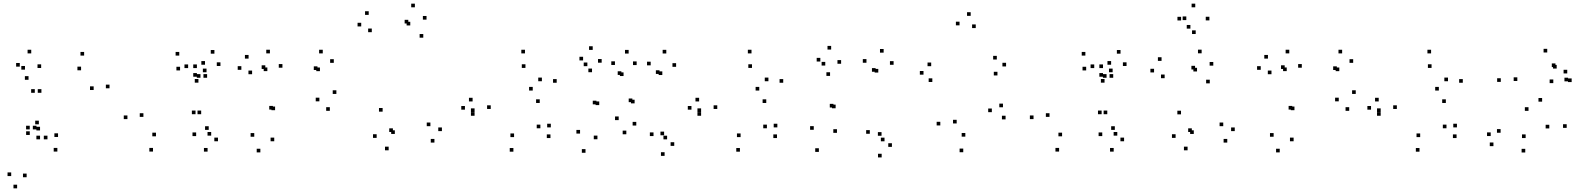

<svg xmlns="http://www.w3.org/2000/svg" viewBox="-20 -808 8720 1051"><path d="M579.5 -324.7V-344.7H559.5V-324.7ZM440.5 -503.7V-523.7H420.5V-503.7ZM206.7 -300V-320H186.7V-300ZM170.5 -300V-320H150.5V-300ZM142.8 -99.7V-119.7H122.8V-99.7ZM179.7 -99.7V-119.7H159.7V-99.7ZM423.8 -423.2V-443.2H403.8V-423.2ZM492.7 -315.3V-335.3H472.7V-315.3ZM297.7 -58.2V-78.2H277.7V-58.2ZM199.2 -94V-114H179.2V-94ZM199.2 -45.3V-65.3H179.2V-45.3ZM239.8 -45.3V-65.3H219.8V-45.3ZM192.7 -127.5V-147.5H172.7V-127.5ZM143 -69.2V-89.2H123V-69.2ZM294 21.7V1.7H274V21.7ZM125.8 162.2V142.2H105.8V162.2ZM205.3 -435.8V-455.8H185.3V-435.8ZM151 -515.7V-535.7H131V-515.7ZM88.3 -443.2V-463.2H68.3V-443.2ZM136.2 -371.2V-391.2H116.2V-371.2ZM116.7 -426.8V-446.8H96.7V-426.8ZM41.3 155.8V135.8H21.3V155.8ZM73.7 223V203H53.7V223Z M1050.3 -182.8V-202.8H1030.3V-182.8ZM1081.2 -182.8V-202.8H1061.2V-182.8ZM1113.7 -382.3V-402.3H1093.7V-382.3ZM1077.3 -382.3V-402.3H1057.3V-382.3ZM833.8 -61.8V-81.8H813.8V-61.8ZM765 -168.2V-188.2H745V-168.2ZM965.7 -422.5V-442.5H945.7V-422.5ZM1057.8 -388V-408H1037.8V-388ZM1057.8 -435.3V-455.3H1037.8V-435.3ZM1009.8 -435.3V-455.3H989.8V-435.3ZM1066.2 -355.5V-375.5H1046.2V-355.5ZM1110.5 -412.5V-432.5H1090.5V-412.5ZM961.3 -503.7V-523.7H941.3V-503.7ZM677.5 -156V-176H657.5V-156ZM817.5 21.7V1.7H797.5V21.7ZM1173.2 -34.7V-54.7H1153.2V-34.7ZM1122.5 -97V-117H1102.5V-97ZM1136 -65.5V-85.5H1116V-65.5ZM1186.7 -446.8V-466.8H1166.7V-446.8ZM1153.7 -514.2V-534.2H1133.7V-514.2ZM1102.2 -453.7V-473.7H1082.2V-453.7ZM1053.7 -63V-83H1033.7V-63ZM1116.3 22V2H1096.3V22Z M1481.2 -34.7V-54.7H1461.2V-34.7ZM1717.7 -424.8V-444.8H1697.7V-424.8ZM1731.3 -418.5V-438.5H1711.3V-418.5ZM1728.3 -253.3V-273.3H1708.3V-253.3ZM1785.5 -201.3V-221.3H1765.5V-201.3ZM1821.3 -293.8V-313.8H1801.3V-293.8ZM1807.2 -464V-484H1787.2V-464ZM1746.8 -515.7V-535.7H1726.8V-515.7ZM1485.8 -204.8V-224.8H1465.8V-204.8ZM1473.8 -208.2V-228.2H1453.8V-208.2ZM1526 -437.3V-457.3H1506V-437.3ZM1457.5 -515.8V-535.8H1437.5V-515.8ZM1340.7 -487.2V-507.2H1320.7V-487.2ZM1301.2 -425.8V-445.8H1281.2V-425.8ZM1360 -401.7V-421.7H1340V-401.7ZM1432.3 -430.5V-450.5H1412.3V-430.5ZM1443.5 -418.7V-438.7H1423.5V-418.7ZM1371.8 -59.5V-79.5H1351.8V-59.5ZM1405.2 26.2V6.2H1385.2V26.2Z M2358 -27.5V-47.5H2338V-27.5ZM2399 -90.3V-110.3H2379V-90.3ZM2336 -117.3V-137.3H2316V-117.3ZM2141.3 -74.7V-94.7H2121.3V-74.7ZM2130.7 -85.5V-105.5H2110.7V-85.5ZM2297 -601.7V-621.7H2277V-601.7ZM2314.8 -700.5V-720.5H2294.8V-700.5ZM2251 -768V-788H2231V-768ZM1998.3 -726.5V-746.5H1978.3V-726.5ZM1957.3 -663.3V-683.3H1937.3V-663.3ZM2015.2 -631.8V-651.8H1995.2V-631.8ZM2215 -679.5V-699.5H2195V-679.5ZM2225.8 -668.7V-688.7H2205.8V-668.7ZM2074.5 -196.8V-216.8H2054.5V-196.8ZM2041.8 -53.2V-73.2H2021.8V-53.2ZM2107.5 14.8V-5.2H2087.5V14.8Z M2993.2 -52.3V-72.3H2973.2V-52.3ZM2995.2 -110.7V-130.7H2975.2V-110.7ZM2938 -105.8V-125.8H2918V-105.8ZM2794 -57.5V-77.5H2774V-57.5ZM2666.3 -211.5V-231.5H2646.3V-211.5ZM2856.3 -436.2V-456.2H2836.3V-436.2ZM2946.3 -363.3V-383.3H2926.3V-363.3ZM2896.2 -312.3V-332.3H2876.2V-312.3ZM2567 -252.7V-272.7H2547V-252.7ZM2525 -207.7V-227.7H2505V-207.7ZM2577.8 -174.3V-194.3H2557.8V-174.3ZM2934.5 -244.3V-264.3H2914.5V-244.3ZM3027.3 -355V-375H3007.3V-355ZM2853.7 -515.7V-535.7H2833.7V-515.7ZM2577.8 -194.8V-214.8H2557.8V-194.8ZM2790.3 22.3V2.3H2770.3V22.3Z M3670.8 -9.5V-29.5H3650.8V-9.5ZM3615.3 -67.5V-87.5H3595.3V-67.5ZM3631.7 -45.2V-65.2H3611.7V-45.2ZM3681 -442.2V-462.2H3661V-442.2ZM3627.3 -515.2V-535.2H3607.3V-515.2ZM3541.8 -450.3V-470.3H3521.8V-450.3ZM3453.8 -242.2V-262.2H3433.8V-242.2ZM3441.5 -248.8V-268.8H3421.5V-248.8ZM3465 -451.8V-471.8H3445V-451.8ZM3421.2 -514.8V-534.8H3401.2V-514.8ZM3346.2 -452.3V-472.3H3326.2V-452.3ZM3260.2 -232.7V-252.7H3240.2V-232.7ZM3244.8 -236.8V-256.8H3224.8V-236.8ZM3273.5 -464.8V-484.8H3253.5V-464.8ZM3224.5 -534.8V-554.8H3204.5V-534.8ZM3171.8 -477.2V-497.2H3151.8V-477.2ZM3220.7 -412.7V-432.7H3200.7V-412.7ZM3195.2 -445.8V-465.8H3175.2V-445.8ZM3155.2 -76.8V-96.8H3135.2V-76.8ZM3185 28.3V8.3H3165V28.3ZM3250.3 -45.7V-65.7H3230.3V-45.7ZM3381.3 -397.8V-417.8H3361.3V-397.8ZM3393.3 -391.8V-411.8H3373.3V-391.8ZM3366.7 -150.5V-170.5H3346.7V-150.5ZM3408.5 -73V-93H3388.5V-73ZM3463 -120.8V-140.8H3443V-120.8ZM3590.2 -403.3V-423.3H3570.2V-403.3ZM3605.5 -397.3V-417.3H3585.5V-397.3ZM3557.3 -63.2V-83.2H3537.3V-63.2ZM3618 45.2V25.2H3598V45.2Z M4233.2 -52.3V-72.3H4213.2V-52.3ZM4235.2 -110.7V-130.7H4215.2V-110.7ZM4178 -105.8V-125.8H4158V-105.8ZM4034 -57.5V-77.5H4014V-57.5ZM3906.3 -211.5V-231.5H3886.3V-211.5ZM4096.3 -436.2V-456.2H4076.3V-436.2ZM4186.3 -363.3V-383.3H4166.3V-363.3ZM4136.2 -312.3V-332.3H4116.2V-312.3ZM3807 -252.7V-272.7H3787V-252.7ZM3765 -207.7V-227.7H3745V-207.7ZM3817.8 -174.3V-194.3H3797.8V-174.3ZM4174.5 -244.3V-264.3H4154.5V-244.3ZM4267.3 -355V-375H4247.3V-355ZM4093.7 -515.7V-535.7H4073.7V-515.7ZM3817.8 -194.8V-214.8H3797.8V-194.8ZM4030.3 22.3V2.3H4010.3V22.3Z M4862.3 -4V-24H4842.3V-4ZM4805.5 -64.8V-84.8H4785.5V-64.8ZM4821.8 -34.5V-54.5H4801.8V-34.5ZM4871.5 -453.3V-473.3H4851.5V-453.3ZM4817 -519.8V-539.8H4797V-519.8ZM4723 -464.5V-484.5H4703V-464.5ZM4554.2 -215.3V-235.3H4534.2V-215.3ZM4542.2 -219.5V-239.5H4522.2V-219.5ZM4584.2 -459V-479H4564.2V-459ZM4529.7 -536.7V-556.7H4509.7V-536.7ZM4470.5 -471.2V-491.2H4450.5V-471.2ZM4523.7 -392.5V-412.5H4503.7V-392.5ZM4497.5 -449.2V-469.2H4477.5V-449.2ZM4434.5 -97.5V-117.5H4414.5V-97.5ZM4462.5 23.5V3.5H4442.5V23.5ZM4561.5 -80.8V-100.8H4541.5V-80.8ZM4773 -415.2V-435.2H4753V-415.2ZM4787.7 -410.8V-430.8H4767.7V-410.8ZM4741.3 -75.7V-95.7H4721.3V-75.7ZM4806.2 53.7V33.7H4786.2V53.7Z M5484.5 -154.5V-174.5H5464.5V-154.5ZM5470.2 -220.8V-240.8H5450.2V-220.8ZM5409.3 -194V-214H5389.3V-194ZM5264.2 -60V-80H5244.2V-60ZM5216.8 -132.2V-152.2H5196.8V-132.2ZM5321.2 -654.3V-674.3H5301.2V-654.3ZM5293.5 -721.2V-741.2H5273.5V-721.2ZM5232.5 -669.3V-689.3H5212.5V-669.3ZM5127.2 -121.3V-141.3H5107.2V-121.3ZM5252.8 25.3V5.3H5232.8V25.3ZM5440 -395V-415H5420V-395ZM5487.2 -444.3V-464.3H5467.2V-444.3ZM5436.5 -482.2V-502.2H5416.5V-482.2ZM5077.3 -445.7V-465.7H5057.3V-445.7ZM5035.2 -399.3V-419.3H5015.2V-399.3ZM5083.5 -359.2V-379.2H5063.5V-359.2Z M6010.3 -182.8V-202.8H5990.3V-182.8ZM6041.2 -182.8V-202.8H6021.2V-182.8ZM6073.7 -382.3V-402.3H6053.7V-382.3ZM6037.3 -382.3V-402.3H6017.3V-382.3ZM5793.8 -61.8V-81.8H5773.8V-61.8ZM5725 -168.2V-188.2H5705V-168.2ZM5925.7 -422.5V-442.5H5905.7V-422.5ZM6017.8 -388V-408H5997.8V-388ZM6017.8 -435.3V-455.3H5997.8V-435.3ZM5969.8 -435.3V-455.3H5949.8V-435.3ZM6026.2 -355.5V-375.5H6006.2V-355.5ZM6070.5 -412.5V-432.5H6050.5V-412.5ZM5921.3 -503.7V-523.7H5901.3V-503.7ZM5637.5 -156V-176H5617.5V-156ZM5777.5 21.7V1.7H5757.5V21.7ZM6133.2 -34.7V-54.7H6113.2V-34.7ZM6082.5 -97V-117H6062.5V-97ZM6096 -65.5V-85.5H6076V-65.5ZM6146.7 -446.8V-466.8H6126.7V-446.8ZM6113.7 -514.2V-534.2H6093.7V-514.2ZM6062.2 -453.7V-473.7H6042.2V-453.7ZM6013.7 -63V-83H5993.7V-63ZM6076.3 22V2H6056.3V22Z M6698 -27.5V-47.5H6678V-27.5ZM6739 -90.3V-110.3H6719V-90.3ZM6676 -117.3V-137.3H6656V-117.3ZM6514.7 -74.7V-94.7H6494.7V-74.7ZM6504 -85.5V-105.5H6484V-85.5ZM6602.3 -351.7V-371.7H6582.3V-351.7ZM6621.5 -448.7V-468.7H6601.5V-448.7ZM6557.7 -516.2V-536.2H6537.7V-516.2ZM6338.3 -474.7V-494.7H6318.3V-474.7ZM6297.3 -411.5V-431.5H6277.3V-411.5ZM6355.2 -380V-400H6335.2V-380ZM6521.7 -427.7V-447.7H6501.7V-427.7ZM6532.5 -416.8V-436.8H6512.5V-416.8ZM6444.8 -182V-202H6424.8V-182ZM6415.2 -53.2V-73.2H6395.2V-53.2ZM6480.8 14.8V-5.2H6460.8V14.8ZM6600.2 -696.3V-716.3H6580.2V-696.3ZM6522.8 -768V-788H6502.8V-768ZM6445.3 -696V-716H6425.3V-696ZM6496.2 -651.3V-671.3H6476.2V-651.3ZM6473.8 -698V-718H6453.8V-698ZM6525.2 -621.8V-641.8H6505.2V-621.8Z M7061.2 -34.7V-54.7H7041.2V-34.7ZM7297.7 -424.8V-444.8H7277.7V-424.8ZM7311.3 -418.5V-438.5H7291.3V-418.5ZM7308.3 -253.3V-273.3H7288.3V-253.3ZM7365.5 -201.3V-221.3H7345.5V-201.3ZM7401.3 -293.8V-313.8H7381.3V-293.8ZM7387.2 -464V-484H7367.2V-464ZM7326.8 -515.7V-535.7H7306.8V-515.7ZM7065.8 -204.8V-224.8H7045.8V-204.8ZM7053.8 -208.2V-228.2H7033.8V-208.2ZM7106 -437.3V-457.3H7086V-437.3ZM7037.5 -515.8V-535.8H7017.5V-515.8ZM6920.7 -487.2V-507.2H6900.7V-487.2ZM6881.2 -425.8V-445.8H6861.2V-425.8ZM6940 -401.7V-421.7H6920V-401.7ZM7012.3 -430.5V-450.5H6992.3V-430.5ZM7023.5 -418.7V-438.7H7003.5V-418.7ZM6951.8 -59.5V-79.5H6931.8V-59.5ZM6985.2 26.2V6.2H6965.2V26.2Z M7953.2 -52.3V-72.3H7933.2V-52.3ZM7955.2 -110.7V-130.7H7935.2V-110.7ZM7898 -105.8V-125.8H7878V-105.8ZM7754 -57.5V-77.5H7734V-57.5ZM7626.3 -211.5V-231.5H7606.3V-211.5ZM7816.3 -436.2V-456.2H7796.3V-436.2ZM7906.3 -363.3V-383.3H7886.3V-363.3ZM7856.2 -312.3V-332.3H7836.2V-312.3ZM7527 -252.7V-272.7H7507V-252.7ZM7485 -207.7V-227.7H7465V-207.7ZM7537.8 -174.3V-194.3H7517.8V-174.3ZM7894.5 -244.3V-264.3H7874.5V-244.3ZM7987.3 -355V-375H7967.3V-355ZM7813.7 -515.7V-535.7H7793.7V-515.7ZM7537.8 -194.8V-214.8H7517.8V-194.8ZM7750.3 22.3V2.3H7730.3V22.3Z M8556 -108V-128H8536V-108ZM8421.5 -251.5V-271.5H8401.5V-251.5ZM8285.8 -364.7V-384.7H8265.8V-364.7ZM8494.5 -440.8V-460.8H8474.5V-440.8ZM8501.2 -432.7V-452.7H8481.2V-432.7ZM8482.7 -353V-373H8462.7V-353ZM8583.2 -358.7V-378.7H8563.2V-358.7ZM8559 -406V-426H8539V-406ZM8563.7 -362.7V-382.7H8543.7V-362.7ZM8449.5 -520.7V-540.7H8429.5V-520.7ZM8195.3 -359.7V-379.7H8175.3V-359.7ZM8347 -201.2V-221.2H8327V-201.2ZM8460.8 -105V-125H8440.8V-105ZM8331.3 -52.3V-72.3H8311.3V-52.3ZM8194.3 -81.3V-101.3H8174.3V-81.3ZM8140 -63.3V-83.3H8120V-63.3ZM8155 -8V-28H8135V-8ZM8329.2 26.7V6.7H8309.2V26.7Z"/></svg>

Font: Monaspace Radon Dots Var
Style: Regular
Weight: 400
Designer: Riley Cran and the Lettermatic Team
Version: Version 1.100 (Monaspace Radon Dots)